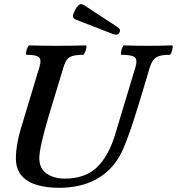

<svg xmlns="http://www.w3.org/2000/svg" viewBox="-20 -885 846 918"><path d="M262 13Q202 13 155.5 -1Q109 -15 82.5 -46Q56 -77 56 -128Q56 -160 62 -195.5Q68 -231 80 -271L169 -566Q179 -599 166.5 -611Q154 -623 107 -623Q103 -623 104.5 -634Q106 -645 111 -656.5Q116 -668 120 -668Q154 -667 187.5 -666.5Q221 -666 255 -666Q289 -666 322.5 -666.5Q356 -667 390 -668Q395 -668 393 -656.5Q391 -645 386 -634Q381 -623 377 -623Q332 -623 313 -611.5Q294 -600 284 -565L213 -331Q191 -256 179.5 -205.5Q168 -155 168 -128Q168 -94 185 -72.5Q202 -51 230 -41Q258 -31 289 -31Q388 -31 444.5 -86Q501 -141 532 -247L628 -565Q638 -599 624.5 -611Q611 -623 561 -623Q557 -623 558.5 -634Q560 -645 564.5 -656.5Q569 -668 573 -668Q602 -667 630.5 -666.5Q659 -666 688 -666Q717 -666 745.5 -666.5Q774 -667 802 -668Q807 -668 805.5 -656.5Q804 -645 799.5 -634Q795 -623 791 -623Q746 -623 727 -611Q708 -599 697 -565L655 -425Q621 -311 595 -239.5Q569 -168 552 -139Q511 -66 437.5 -26.5Q364 13 262 13ZM521 -722 343 -791Q327 -798 328.5 -809Q330 -820 340 -839Q351 -859 361 -863.5Q371 -868 384 -859L538 -758Q549 -751 552.5 -744.5Q556 -738 551 -729Q546 -720 537.5 -719.5Q529 -719 521 -722Z"/></svg>

Font: Junicode VF
Style: Italic
Weight: 400
Italic angle: -11°
Designer: Peter S. Baker
Version: Version 2.209